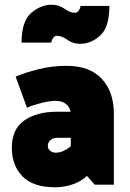

<svg xmlns="http://www.w3.org/2000/svg" viewBox="-20 -780 551 811"><path d="M197 -600H71Q71 -690 111.5 -725Q152 -760 198 -760Q229 -760 252.5 -743Q276 -726 298 -726Q306 -726 313 -736Q320 -746 320 -755H442Q442 -665 403.5 -630Q365 -595 319 -595Q288 -595 264.5 -612Q241 -629 219 -629Q211 -629 204 -619Q197 -609 197 -600ZM182 -163Q182 -151 192 -143Q202 -135 215 -135Q231 -135 247 -142Q263 -149 279 -162V-198H223Q205 -198 193.5 -188.5Q182 -179 182 -163ZM46 -456Q84 -473 142 -487.5Q200 -502 260 -502Q359 -502 410 -447Q461 -392 461 -300V0H380L347 -37Q325 -15 289 -2Q253 11 212 11Q120 11 75 -35Q30 -81 30 -156Q30 -235 83 -271.5Q136 -308 220 -308H278Q274 -330 257 -342Q240 -354 215 -354Q190 -354 156 -345.5Q122 -337 94 -325Z"/></svg>

Font: Palanquin Dark
Style: Bold
Weight: 700
Designer: Pria Ravichandran
Version: Version 1.000